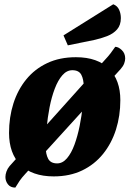

<svg xmlns="http://www.w3.org/2000/svg" viewBox="-20 -794 598 886"><path d="M227.7 20Q177.7 20 139 6.3Q100.3 -7.3 74.2 -33.5Q48 -59.7 34.8 -96.8Q21.7 -134 21.7 -180.7Q21.7 -253 41.8 -316.3Q62 -379.7 101.2 -427.7Q140.3 -475.7 197.8 -502.8Q255.3 -530 330.3 -530Q381.3 -530 419.5 -516.3Q457.7 -502.7 483.3 -476.8Q509 -451 522.2 -414.5Q535.3 -378 535.3 -332Q535.3 -259.7 515.2 -196.2Q495 -132.7 455.7 -83.8Q416.3 -35 359.2 -7.5Q302 20 227.7 20ZM243.7 -40Q269 -40 289.2 -63.7Q309.3 -87.3 323.7 -126.5Q338 -165.7 347.5 -212.7Q357 -259.7 361.7 -307.2Q366.3 -354.7 366.3 -394.3Q366.3 -428 355.2 -449Q344 -470 314 -470Q288 -470 267.7 -446.7Q247.3 -423.3 232.7 -384.7Q218 -346 208.8 -299Q199.7 -252 195.3 -204.3Q191 -156.7 191 -115.7Q191 -82.7 202.3 -61.3Q213.7 -40 243.7 -40ZM50.7 71.7Q28.4 71.7 16.7 56.7Q5 41.8 5 22.7Q5 11 9.7 -2.3Q14.3 -15.7 24 -27.3L462.3 -515.7Q479.5 -534.1 489.7 -547.4Q500 -560.7 511.8 -578Q526 -578 541.8 -563.1Q557.7 -548.2 557.7 -524.3Q557.7 -513.7 553.1 -501.2Q548.5 -488.7 537 -475.7L97.7 7.3Q80 26.3 70.4 40.6Q60.8 55 50.7 71.7ZM293 -584.7 273 -630.7 502.7 -774.3Q521.7 -767 529.7 -749Q537.7 -731 537.7 -710.7Q537.7 -678 520.2 -658.2Q502.7 -638.3 474.3 -627.3Q446 -616.3 413.3 -609.3Z"/></svg>

Font: Sansita Swashed Light
Style: Regular
Weight: 300
Designer: Pablo Cosgaya
Foundry: Omnibus-Type
Version: Version 1.003